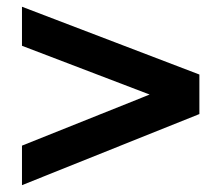

<svg xmlns="http://www.w3.org/2000/svg" viewBox="-20 -580 654 567"><path d="M568.8 -243.2 44.9 -33.2V-149.9L421.9 -300.8L44.9 -444.8V-560.1L568.8 -359.9Z"/></svg>

Font: Mattone
Style: Regular
Weight: 400
Width: 6
Designer: Nunzio Mazzaferro
Foundry: Collletttivo
Version: Version 2.000;Glyphs 3.2 (3217)